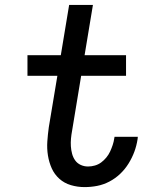

<svg xmlns="http://www.w3.org/2000/svg" viewBox="-20 -755 640 783"><path d="M325 8Q296 8 269 0Q242 -8 222 -26Q202 -44 191 -68.5Q180 -93 175.5 -121Q171 -149 173 -178Q175 -207 179 -236L214 -446H92V-530H228L262 -735H359L325 -530H494V-446H311L274 -222Q271 -206 269.5 -190Q268 -174 269 -158.5Q270 -143 274 -128Q278 -113 286.5 -101Q295 -89 309 -82.5Q323 -76 339 -76Q353 -76 367 -80Q381 -84 392.5 -92.5Q404 -101 413.5 -112.5Q423 -124 429 -137Q435 -150 439.5 -163.5Q444 -177 446 -191Q446 -192 446.5 -193.5Q447 -195 447 -197H542Q542 -194 541.5 -191.5Q541 -189 541 -187Q537 -161 528 -136.5Q519 -112 504.5 -88.5Q490 -65 470 -46Q450 -27 426 -14.5Q402 -2 376.5 3Q351 8 325 8Z"/></svg>

Font: Iosevka Curly MdExObl
Style: Regular
Weight: 500
Width: 7
Italic angle: -9°
Monospace: yes
Designer: Belleve Invis
Foundry: Belleve Invis
Version: Version 11.1.0; ttfautohint (v1.8.3)